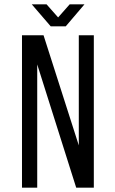

<svg xmlns="http://www.w3.org/2000/svg" viewBox="-20 -862 526 882"><path d="M194 -842 247 -782 300 -842H368L282 -741H213L126 -842ZM151 0H81V-700H180L342 -194V-700H411V0H330L151 -566Z"/></svg>

Font: Bebas Neue Regular
Style: Regular
Weight: 400
Designer: Ryoichi Tsunekawa & LGV (GE)
Foundry: Free Software Foundation, Inc.
Version: Version 1.003 August 13, 2016